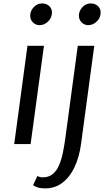

<svg xmlns="http://www.w3.org/2000/svg" viewBox="-20 -818 611 1090"><path d="M153.8 0H60.6L135.9 -557.8H229.5ZM204.1 -675.2Q182.8 -675.2 167.1 -690.7Q151.5 -706.1 151.5 -728.8Q151.5 -756.3 171.5 -777.4Q191.6 -798.5 218.4 -798.5Q243.3 -798.5 259.1 -783.8Q274.9 -769.2 274.9 -746.6Q274.9 -718 253.7 -696.6Q232.4 -675.2 204.1 -675.2ZM235.5 251.6Q214.3 251.6 196.9 246.9Q179.5 242.2 167.8 233.3L192.1 181Q196.7 184.2 205.9 186.6Q215.1 188.9 222 188.9Q255.7 188.9 277.9 171.3Q300.1 153.6 314 122.9Q327.8 92.2 336.2 52.4Q344.6 12.7 350.6 -31.6L421.6 -557.8H515.2L440.2 -1.7Q430.3 72.6 403.6 129.9Q376.9 187.1 334.6 219.3Q292.4 251.6 235.5 251.6ZM480.5 -675.2Q459.3 -675.2 443.6 -690.7Q427.9 -706.1 427.9 -728.8Q427.9 -756.3 448 -777.4Q468.1 -798.5 494.9 -798.5Q519.8 -798.5 535.6 -783.8Q551.4 -769.2 551.4 -746.6Q551.4 -718 530.1 -696.6Q508.9 -675.2 480.5 -675.2Z"/></svg>

Font: Merriweather Sans Variable Regular
Style: Italic
Weight: 300
Italic angle: -8°
Designer: Eben Sorkin
Foundry: Eben Sorkin
Version: Version 2.001